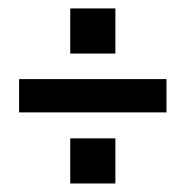

<svg xmlns="http://www.w3.org/2000/svg" viewBox="-20 -575 436 451"><path d="M145 -250H251V-144H145ZM145 -555.2H251V-449.2H145ZM24.9 -389.2H371.1V-311H24.9Z"/></svg>

Font: Bebas Neue Bold
Style: Regular
Weight: 700
Designer: Ryoichi Tsunekawa
Foundry: Ryoichi Tsunekawa
Version: Version 1.300